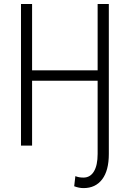

<svg xmlns="http://www.w3.org/2000/svg" viewBox="-20 -731 653 964"><path d="M141.1 -710.9V-377.9H470.2V-710.9H526.4V42Q526.4 125.5 492.9 169.4Q459.5 213.4 399.4 213.4Q376.5 213.4 352.5 204.1L358.4 153.3Q375.5 160.6 398.9 160.6Q433.1 160.6 451.7 129.6Q470.2 98.6 470.2 42V-325.7H141.1V0H85.4V-710.9Z"/></svg>

Font: MAUL Condensed Light
Style: Light
Weight: 300
Designer: MAUL
Version: Version 2.137; 2017; ttfautohint (v1.8.3)